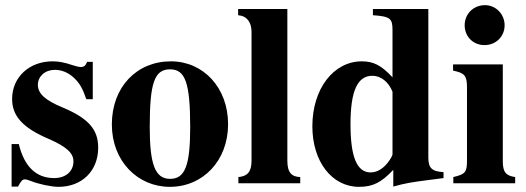

<svg xmlns="http://www.w3.org/2000/svg" viewBox="-20 -711 2041 745"><path d="M340 -326V-471H318C312 -456 306 -451 293 -451C287 -451 278 -453 262 -458C230 -469 207 -473 184 -473C93 -473 27 -411 27 -327C27 -261 68 -215 169 -172C238 -142 265 -117 265 -85C265 -46 235 -20 190 -20C120 -20 74 -65 53 -152H25V13H50C61 -8 67 -15 76 -15C81 -15 89 -13 99 -9C128 3 179 14 207 14C298 14 361 -48 361 -138C361 -209 323 -252 223 -294C155 -322 127 -348 127 -382C127 -415 155 -440 193 -440C220 -440 246 -429 268 -408C289 -388 300 -369 315 -326Z M865 -229C865 -371 769 -473 643 -473C511 -473 414 -374 414 -228C414 -86 514 14 639 14C768 14 865 -88 865 -229ZM718 -218C718 -69 698 -17 640 -17C582 -17 561 -73 561 -218C561 -389 579 -442 640 -442C699 -442 718 -389 718 -218Z M1145 0V-24C1112 -25 1095 -41 1095 -87V-676H904V-652C939 -649 956 -624 956 -587V-87C956 -43 939 -27 905 -24V0Z M1701 -20V-43C1655 -46 1642 -59 1642 -101V-676H1427V-652C1494 -647 1503 -640 1503 -594V-411C1460 -457 1430 -473 1384 -473C1274 -473 1192 -366 1192 -221C1192 -84 1268 14 1373 14C1426 14 1459 -2 1506 -52V13C1552 0 1577 -4 1639 -12ZM1503 -112C1503 -107 1494 -92 1484 -79C1464 -54 1441 -42 1418 -42C1365 -42 1340 -102 1340 -229C1340 -358 1367 -417 1425 -417C1458 -417 1488 -393 1503 -355Z M1938 -613C1938 -656 1904 -691 1862 -691C1817 -691 1783 -657 1783 -613C1783 -569 1816 -536 1860 -536C1904 -536 1938 -569 1938 -613ZM1979 0V-24C1944 -29 1931 -42 1931 -85V-461H1738V-437C1782 -428 1792 -418 1792 -373V-88C1792 -42 1785 -35 1739 -24V0Z"/></svg>

Font: STIXGeneral
Style: Bold
Weight: 700
Designer: MicroPress Inc., with final additions and corrections provided by Coen Hoffman, Elsevier (retired)
Version: Version 1.1.0